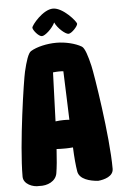

<svg xmlns="http://www.w3.org/2000/svg" viewBox="-60 -927 620 979"><g transform="rotate(-5 250.5 -437.5)"><path d="M181 -750C197 -750 235 -784 249 -814C262 -784 301 -750 317 -750C333 -750 365 -785 365 -797C365 -809 300 -885 249 -885C197 -885 136 -809 136 -797C136 -785 164 -750 181 -750ZM419 -577C407 -628 394 -670 379 -679C347 -698 296 -710 251 -710C203 -710 150 -698 119 -679C104 -670 91 -628 79 -577C69 -535 20 -211 20 -45C20 -6 69 13 101 10C142 13 186 -6 193 -47C198 -77 202 -118 205 -170C217 -169 233 -169 253 -169C263 -169 276 -170 289 -171C291 -119 295 -77 300 -47C307 -6 361 7 402 10C434 7 481 -6 481 -45C481 -211 429 -535 419 -577ZM253 -314C242 -314 228 -313 212 -311C215 -385 218 -469 221 -561C232 -562 241 -563 251 -563C259 -563 267 -563 274 -562C278 -471 280 -387 283 -313C273 -314 263 -314 253 -314Z"/></g></svg>

Font: Manosque
Style: Regular
Weight: 400
Designer: Ariel Martín Pérez
Foundry: Ariel Martín Pérez
Version: Version 1.005;hotconv 1.0.109;makeotfexe 2.5.65596